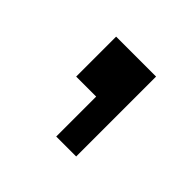

<svg xmlns="http://www.w3.org/2000/svg" viewBox="-69 -167 332 332"><g transform="rotate(45 97.5 -0.5)"><path d="M48.8 0V-97.7H146.5V97.7H97.7V0Z"/></g></svg>

Font: BabelStone Runic Byrhtferth
Style: Regular
Weight: 400
Designer: Andrew West
Foundry: BabelStone
Version: Version 7.004;November 9, 2023